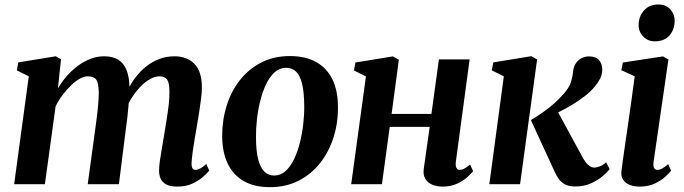

<svg xmlns="http://www.w3.org/2000/svg" viewBox="-20 -800 2972 834"><path d="M245 -542.5 231.5 -416Q247.5 -443.5 269.5 -468.8Q291.5 -494 317.5 -513.5Q343.5 -533 372.8 -544.2Q402 -555.5 432.5 -555.5Q469 -555.5 493 -541Q517 -526.5 529.5 -495.8Q542 -465 542.5 -416.5Q542.5 -409 542 -400Q541.5 -391 540.5 -381Q539.5 -371 538 -361L520 -377.5Q537 -418.5 559.8 -451.5Q582.5 -484.5 610.5 -507.8Q638.5 -531 670.5 -543.2Q702.5 -555.5 738 -555.5Q791.5 -555.5 824.2 -523Q857 -490.5 857 -418.5Q857 -399.5 853.2 -369.5Q849.5 -339.5 844.2 -306.5Q839 -273.5 834 -245.5Q829.5 -220 824.8 -191.5Q820 -163 816.5 -136.8Q813 -110.5 812 -91.5Q812 -74 816.8 -68Q821.5 -62 829 -62Q838.5 -62 849.2 -67.8Q860 -73.5 876 -87.5L889 -59Q882 -50 864 -33.5Q846 -17 817.5 -3.2Q789 10.5 749.5 10.5Q719 10.5 701.5 0.8Q684 -9 677.2 -25.2Q670.5 -41.5 671 -61Q671 -77 674.8 -103.5Q678.5 -130 684 -160.5Q689.5 -191 694 -220Q698.5 -248.5 703.8 -280.8Q709 -313 712.8 -344.5Q716.5 -376 716 -401Q716 -440 706 -454.2Q696 -468.5 673 -468.5Q653.5 -468.5 631.8 -456.5Q610 -444.5 588.8 -422.2Q567.5 -400 549.2 -370.2Q531 -340.5 519 -305.5L541 -384.5Q540 -363 538 -338.8Q536 -314.5 533.2 -290Q530.5 -265.5 527 -242.5L496.5 0H361L391 -219Q395 -248 399.2 -280.2Q403.5 -312.5 406.2 -343.5Q409 -374.5 409 -399.5Q408 -441 397.5 -454.8Q387 -468.5 361 -468.5Q345 -468.5 326.2 -458Q307.5 -447.5 288.2 -429Q269 -410.5 251.5 -387Q234 -363.5 221.5 -338L175 0H41.5L105 -468.5L53 -494.5L59.5 -529L222 -555.5Z M1239 -556.5Q1307 -556.5 1353.5 -530.5Q1400 -504.5 1424 -455Q1448 -405.5 1448 -334.5Q1448.5 -265 1428.5 -202.5Q1408.5 -140 1370.2 -91.5Q1332 -43 1277 -15Q1222 13 1152.5 13Q1085.5 13 1039.2 -13.2Q993 -39.5 969.2 -89Q945.5 -138.5 945 -208.5Q945 -279 964.8 -341.8Q984.5 -404.5 1022.8 -452.8Q1061 -501 1115.5 -528.8Q1170 -556.5 1239 -556.5ZM1223.5 -505.5Q1195 -505.5 1173.5 -486.5Q1152 -467.5 1136.5 -435.5Q1121 -403.5 1111 -364Q1101 -324.5 1096.2 -282.8Q1091.5 -241 1092 -203.5Q1092 -144.5 1101.5 -108Q1111 -71.5 1128.5 -54.5Q1146 -37.5 1171 -37.5Q1199 -37.5 1220.2 -56.8Q1241.5 -76 1257 -108Q1272.5 -140 1282.5 -179.5Q1292.5 -219 1297.2 -260.8Q1302 -302.5 1301.5 -340.5Q1301 -399.5 1292.2 -435.8Q1283.5 -472 1266.2 -488.8Q1249 -505.5 1223.5 -505.5Z M1960 -97Q1958 -78 1963 -70Q1968 -62 1976.5 -62Q1985.5 -62 1995.5 -66.8Q2005.5 -71.5 2022 -85.5L2035 -56.5Q2028.5 -47.5 2011 -31.5Q1993.5 -15.5 1966.2 -2.5Q1939 10.5 1903 10.5Q1877 10.5 1857.2 2Q1837.5 -6.5 1827.5 -23.2Q1817.5 -40 1820.5 -65L1846.5 -249H1673L1639 0H1505.5L1569.5 -468L1517.5 -494L1524 -528.5L1686.5 -555L1712.5 -540.5L1681 -305H1854L1886.5 -542H2020Z M2105.5 0 2168.5 -468.5 2116 -494.5 2123 -529 2288.5 -556 2313 -541.5 2239 0ZM2479.5 10Q2451.5 10 2434.2 0.8Q2417 -8.5 2406.8 -23.2Q2396.5 -38 2389 -54.5L2286 -278.5Q2315.5 -296 2340.5 -313.8Q2365.5 -331.5 2387.5 -351Q2409.5 -370.5 2428.5 -392.5Q2453 -420 2460.2 -443.8Q2467.5 -467.5 2469 -487.5Q2471.5 -511.5 2482.2 -526.5Q2493 -541.5 2508 -548.2Q2523 -555 2538 -555Q2568.5 -555 2582 -539Q2595.5 -523 2596 -501Q2596.5 -477.5 2586.8 -458.5Q2577 -439.5 2563.5 -424Q2547 -403.5 2521.8 -383.8Q2496.5 -364 2467.8 -346.5Q2439 -329 2411.2 -315Q2383.5 -301 2361.5 -291.5L2391.5 -336L2509.5 -118.5Q2521.5 -96 2534.8 -84Q2548 -72 2561.5 -72Q2571 -72 2585 -77.2Q2599 -82.5 2613 -95L2628 -65.5Q2618.5 -52.5 2597.8 -34.8Q2577 -17 2546.8 -3.5Q2516.5 10 2479.5 10Z M2759 10.5Q2732.5 10.5 2713.8 2.5Q2695 -5.5 2685.8 -20.8Q2676.5 -36 2679.5 -58Q2681.5 -76.5 2686 -107.2Q2690.5 -138 2696.2 -178.5Q2702 -219 2709 -266.2Q2716 -313.5 2723 -365Q2730 -416.5 2737 -468.5L2679 -495L2685.5 -528.5L2860 -555L2883.5 -542L2819 -97Q2816.5 -79 2821.2 -70.5Q2826 -62 2835.5 -62Q2845 -62 2855.5 -67.5Q2866 -73 2882.5 -87L2895 -58.5Q2887.5 -48.5 2869.8 -32.2Q2852 -16 2824.2 -2.8Q2796.5 10.5 2759 10.5ZM2823.5 -620.5Q2793.5 -620.5 2773.2 -642.2Q2753 -664 2754 -693Q2755 -729.5 2777.8 -755Q2800.5 -780.5 2838.5 -780.5Q2873 -780.5 2892 -759Q2911 -737.5 2910.5 -710Q2910.5 -672.5 2888.5 -646.5Q2866.5 -620.5 2823.5 -620.5Z"/></svg>

Font: Merriweather 48pt
Style: Bold Italic
Weight: 700
Italic angle: -7.8°
Version: Version 2.101